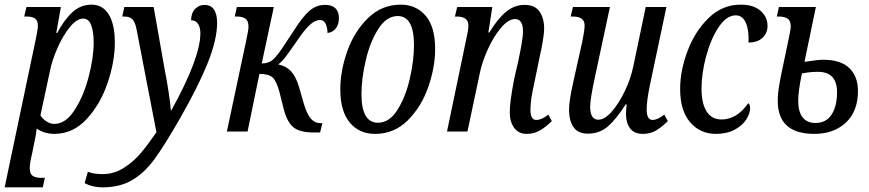

<svg xmlns="http://www.w3.org/2000/svg" viewBox="-34 -566 3738 826"><path d="M119 -393Q129 -439 129 -455Q129 -478 116.5 -486.5Q104 -495 80 -495H70L80 -536H228L208 -424H212Q242 -481 277.5 -513.5Q313 -546 360 -546Q408 -546 434 -503.5Q460 -461 460 -383Q460 -301 429 -209.5Q398 -118 339.5 -54.5Q281 9 202 10Q156 10 124 -13Q123 -9 121.5 4.5Q120 18 116 35L104 95Q94 135 94 158Q94 182 106.5 190.5Q119 199 142 199H159L150 240H-14ZM369 -383Q369 -428 358.5 -457Q348 -486 324 -486Q296 -486 266.5 -449.5Q237 -413 213.5 -360Q190 -307 181 -261L140 -70Q148 -56 164.5 -44.5Q181 -33 200 -33Q248 -33 286.5 -92Q325 -151 347 -234Q369 -317 369 -383Z M330 222 344 173Q368 183 407 183Q457 183 499 156Q541 129 571 93.5Q601 58 639 3L553 -442Q547 -472 535 -483.5Q523 -495 500 -495H492L501 -536H627L675 -264Q684 -220 692 -166Q700 -112 701 -91H703Q828 -317 828 -423Q828 -449 817.5 -464Q807 -479 788 -479Q789 -512 806 -528.5Q823 -545 846 -545Q872 -545 886 -525.5Q900 -506 900 -468Q900 -395 859 -293.5Q818 -192 740 -56Q673 61 629.5 120Q586 179 533.5 209.5Q481 240 407 240Q364 240 330 222Z M1187 -95 1168 -171Q1155 -218 1138.5 -233Q1122 -248 1082 -248L1031 0H942L1024 -386Q1026 -396 1030.5 -418Q1035 -440 1035 -451Q1035 -477 1021.5 -486Q1008 -495 984 -495H976L985 -536H1144L1092 -293Q1117 -293 1134 -304.5Q1151 -316 1179 -357L1230 -434Q1266 -492 1296 -518.5Q1326 -545 1365 -545Q1394 -545 1409 -530.5Q1424 -516 1424 -489Q1424 -461 1411 -444Q1398 -427 1375 -424Q1375 -445 1367.5 -462.5Q1360 -480 1343 -480Q1324 -480 1303.5 -463Q1283 -446 1256 -408L1236 -379Q1206 -336 1192 -318Q1178 -300 1163 -289Q1197 -282 1218 -259.5Q1239 -237 1253 -190L1273 -120Q1286 -76 1303 -56Q1320 -36 1347 -36H1353L1343 4H1317Q1257 4 1229.5 -17.5Q1202 -39 1187 -95Z M1430 -181Q1430 -262 1460.5 -347Q1491 -432 1550 -489Q1609 -546 1690 -546Q1756 -546 1797 -498.5Q1838 -451 1838 -355Q1838 -277 1808.5 -192Q1779 -107 1720.5 -48.5Q1662 10 1580 10Q1511 10 1470.5 -39Q1430 -88 1430 -181ZM1747 -372Q1747 -497 1677 -497Q1629 -497 1593.5 -441.5Q1558 -386 1539.5 -306.5Q1521 -227 1521 -161Q1521 -38 1592 -38Q1641 -38 1676 -93.5Q1711 -149 1729 -227.5Q1747 -306 1747 -372Z M2159 -83Q2159 -128 2178 -226L2196 -305Q2216 -398 2216 -430Q2216 -484 2182 -484Q2153 -484 2121 -446Q2089 -408 2064.5 -353.5Q2040 -299 2031 -255L1977 0H1889L1973 -403Q1981 -437 1981 -455Q1981 -477 1967.5 -486Q1954 -495 1930 -495H1923L1933 -536H2084L2067 -426H2071Q2108 -487 2144 -516Q2180 -545 2223 -545Q2267 -545 2287 -516.5Q2307 -488 2307 -442Q2307 -417 2294 -350L2288 -323L2264 -206Q2248 -137 2248 -94Q2248 -50 2273 -50Q2297 -50 2325 -73L2340 -45Q2316 -21 2290 -5.5Q2264 10 2232 10Q2197 10 2178 -16Q2159 -42 2159 -83Z M2659 -77Q2659 -89 2662 -117H2658Q2616 -52 2580.5 -21.5Q2545 9 2495 9Q2452 9 2433 -19.5Q2414 -48 2414 -94Q2414 -131 2432 -212L2471 -387Q2481 -435 2481 -456Q2481 -476 2468.5 -485.5Q2456 -495 2429 -495H2421L2431 -536H2590L2526 -237Q2505 -141 2505 -107Q2505 -51 2540 -51Q2567 -51 2597.5 -85.5Q2628 -120 2654 -174Q2680 -228 2691 -283L2744 -536H2833L2762 -200Q2748 -132 2748 -96Q2748 -50 2773 -50Q2795 -50 2824 -73L2839 -45Q2814 -20 2789 -5Q2764 10 2732 10Q2694 10 2676.5 -14Q2659 -38 2659 -77Z M2892 -183Q2892 -262 2924 -347Q2956 -432 3015 -489Q3074 -546 3152 -546Q3208 -546 3238 -519.5Q3268 -493 3268 -455Q3268 -424 3246.5 -403.5Q3225 -383 3186 -383Q3189 -434 3175 -467Q3161 -500 3131 -500Q3092 -500 3058 -449.5Q3024 -399 3004 -324.5Q2984 -250 2984 -185Q2984 -121 3006 -86.5Q3028 -52 3070 -52Q3136 -52 3185 -122Q3193 -117 3193 -101Q3193 -78 3176.5 -52Q3160 -26 3126.5 -8Q3093 10 3046 10Q2978 10 2935 -40Q2892 -90 2892 -183Z M3312 -132Q3312 -164 3318 -197.5Q3324 -231 3325 -237L3360 -404Q3368 -442 3368 -451Q3368 -477 3354 -486Q3340 -495 3315 -495H3308L3317 -536H3476L3427 -300Q3485 -309 3507 -309Q3583 -309 3620 -273Q3657 -237 3657 -175Q3657 -87 3605 -38.5Q3553 10 3469 10Q3312 10 3312 -132ZM3567 -169Q3567 -257 3485 -257Q3459 -257 3439.5 -254Q3420 -251 3416 -250Q3400 -175 3400 -132Q3400 -85 3419 -61Q3438 -37 3474 -37Q3520 -37 3543.5 -73Q3567 -109 3567 -169Z"/></svg>

Font: Noto Serif Cond
Style: Italic
Weight: 400
Width: 3
Italic angle: -12°
Designer: Monotype Design Team
Foundry: Monotype Imaging Inc.
Version: Version 1.001